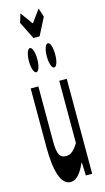

<svg xmlns="http://www.w3.org/2000/svg" viewBox="-151 -1050 605 1111"><g transform="rotate(-15 151.5 -495.0)"><path d="M126 14C163 14 190 -22 215 -78H217L220 0H258V-569H213V-196C187 -154 167 -138 139 -138C103 -138 88 -161 88 -239V-569H42V-217C42 -75 68 14 126 14ZM73 -723C73 -682 84 -651 98 -651C112 -651 123 -682 123 -723C123 -765 112 -796 98 -796C84 -796 73 -765 73 -723ZM81 -951 133 -847H170L223 -951L206 -1004L153 -931H150L97 -1004ZM180 -723C180 -682 191 -651 205 -651C220 -651 230 -682 230 -723C230 -765 220 -796 205 -796C191 -796 180 -765 180 -723Z"/></g></svg>

Font: 寒蝉无机体 CompactMedium
Style: Regular
Weight: 500
Width: 3
Designer: ChillTanhei {Warren2060}; 
Source Han Sans {Ryoko NISHIZUKA 西塚涼子 (kana, bopomofo & ideographs); Paul D. Hunt (Latin, Gre
Foundry: ChillType&Adobe
Version: Version 1.000;Glyphs 3.1.1 (3135)